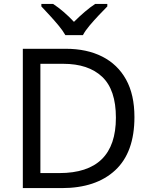

<svg xmlns="http://www.w3.org/2000/svg" viewBox="-20 -964 770 984"><path d="M669 -364Q669 -183 570.5 -91.5Q472 0 296 0H97V-714H317Q425 -714 504 -674Q583 -634 626 -556.5Q669 -479 669 -364ZM574 -361Q574 -504 503.5 -570.5Q433 -637 304 -637H187V-77H284Q574 -77 574 -361ZM315 -784Q302 -807 280 -833.5Q258 -860 234 -886Q210 -912 192 -931V-944H252Q278 -927 306 -903Q334 -879 359 -852Q386 -879 414 -903Q442 -927 468 -944H530V-931Q511 -912 486.5 -886Q462 -860 439.5 -833.5Q417 -807 405 -784Z"/></svg>

Font: Noto Sans Glagolitic
Style: Regular
Weight: 400
Designer: Monotype Design Team
Foundry: Monotype Imaging Inc.
Version: Version 2.004; ttfautohint (v1.8.4.7-5d5b)